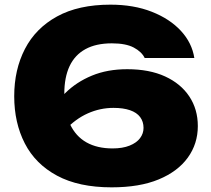

<svg xmlns="http://www.w3.org/2000/svg" viewBox="-20 -787 907 824"><path d="M454 -767Q554 -767 631.5 -736.5Q709 -706 756.5 -654.5Q804 -603 814 -538H601Q588 -565 554 -583Q520 -601 460 -601Q392 -601 346.5 -576Q301 -551 278.5 -503Q256 -455 256 -385Q256 -306 280.5 -254Q305 -202 351 -176Q397 -150 463 -150Q506 -150 536 -162Q566 -174 581 -194Q596 -214 596 -238Q596 -265 581.5 -284.5Q567 -304 538 -314Q509 -324 467 -324Q410 -324 357 -300.5Q304 -277 257 -227L182 -277Q212 -340 260 -387.5Q308 -435 374.5 -462.5Q441 -490 526 -490Q621 -490 688.5 -459Q756 -428 792.5 -373Q829 -318 829 -246Q829 -170 786 -110.5Q743 -51 661 -17Q579 17 459 17Q318 17 225 -33Q132 -83 86.5 -171.5Q41 -260 41 -374Q41 -488 87 -577Q133 -666 225 -716.5Q317 -767 454 -767Z"/></svg>

Font: Unbounded ExtraBold
Style: Regular
Weight: 800
Designer: Luke Prowse, Jean-Baptiste Morizot, Fátima Lázaro, Florian Runge
Foundry: NaN
Version: Version 1.701;gftools[0.9.28.dev5+ged2979d]